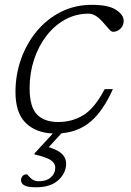

<svg xmlns="http://www.w3.org/2000/svg" viewBox="-20 -542 542 794"><path d="M129 232.5Q93 232.5 80 224.2Q67 216 67 203.5Q67 193.5 73.2 186.2Q79.5 179 90.5 179Q93 179 98.5 186Q104 193 114 200.2Q124 207.5 141 207.5Q172 207.5 190.2 191.5Q208.5 175.5 208.5 150.5Q208.5 133 189.8 120.2Q171 107.5 122 96.5L123.5 91.5L198.5 10Q127 7 85.5 -34.5Q44 -76 44 -161.5Q44 -232.5 67 -297.5Q90 -362.5 132 -413Q174 -463.5 232 -492.8Q290 -522 360 -522Q428.5 -522 460 -501.2Q491.5 -480.5 491.5 -456Q491.5 -436.5 478.2 -423.5Q465 -410.5 447.5 -410.5Q440.5 -410.5 430.2 -422Q420 -433.5 404.5 -451.5Q374.5 -485.5 346.5 -485.5Q294.5 -485.5 250.2 -461.5Q206 -437.5 172.8 -394.8Q139.5 -352 121 -296.2Q102.5 -240.5 102.5 -177.5Q102.5 -99.5 133 -68.5Q163.5 -37.5 220.5 -37.5Q279 -37.5 325.2 -66Q371.5 -94.5 413 -173.5H447Q406 -82.5 355.2 -39.5Q304.5 3.5 234.5 9L181.5 66.5Q221.5 79 237.5 95.8Q253.5 112.5 253.5 134Q253.5 173.5 221.2 203Q189 232.5 129 232.5Z"/></svg>

Font: Newsreader Caption Light
Style: Italic
Weight: 300
Italic angle: -17°
Designer: Hugues Gentile
Foundry: Production Type
Version: Version 1.001